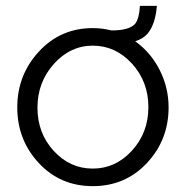

<svg xmlns="http://www.w3.org/2000/svg" viewBox="-20 -626 635 656"><path d="M442 -485Q495 -447 525.5 -387Q556 -327 556 -259Q556 -148 482 -69Q408 10 297 10Q186 10 112.5 -69Q39 -148 39 -259Q39 -370 113 -450Q187 -530 297 -530Q329 -530 361 -522Q422 -522 442 -545Q456 -564 458 -606H516Q511 -544 485 -512Q470 -494 442 -485ZM297 -470Q220 -470 164 -407.5Q108 -345 108 -258Q108 -171 163.5 -110.5Q219 -50 297 -50Q375 -50 431 -111.5Q487 -173 487 -260Q487 -347 431 -408.5Q375 -470 297 -470Z"/></svg>

Font: Raleway-v4020
Style: Regular
Weight: 400
Designer: Matt McInerney, Pablo Impallari, Rodrigo Fuenzalida
Foundry: Matt McInerney, Pablo Impallari, Rodrigo Fuenzalida
Version: Version 4.020;PS 004.020;hotconv 1.0.88;makeotf.lib2.5.64775